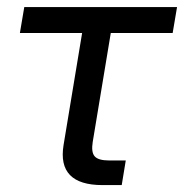

<svg xmlns="http://www.w3.org/2000/svg" viewBox="-20 -536 533 556"><path d="M276.9 0Q145 0 164.1 -116.2L217.8 -440.4H37.6L50.3 -515.6H492.7L480 -440.4H300.8L248.5 -125Q243.7 -95.2 254.2 -83.3Q264.6 -71.3 296.4 -71.3H344.2L332.5 0Z"/></svg>

Font: Inter Display
Style: Italic
Weight: 400
Italic angle: -9.39999°
Designer: Rasmus Andersson
Foundry: rsms
Version: Version 4.000;git-a52131595